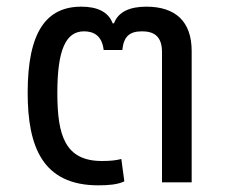

<svg xmlns="http://www.w3.org/2000/svg" viewBox="-20 -547 676 576"><path d="M275 9C303 9 333 7 353 -3L344 -70C328 -66 312 -64 286 -64C176 -64 152 -139 152 -268C152 -399 178 -453 232 -453C260 -453 286 -441 291 -397H347C351 -436 367 -453 406 -453C441 -453 466 -439 466 -391V0H555V-394C555 -483 506 -527 419 -527C372 -527 335 -513 322 -477H318C305 -512 271 -527 224 -527C120 -527 63 -453 63 -269C63 -108 107 9 275 9Z"/></svg>

Font: Noto Sans Thai UI
Style: Regular
Weight: 400
Designer: Monotype Design Team
Foundry: Monotype Imaging Inc.
Version: Version 1.901